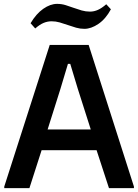

<svg xmlns="http://www.w3.org/2000/svg" viewBox="-20 -972 715 992"><path d="M2 -8 237 -740H438L672 -8V0H543L479 -196H195L132 0H2ZM449 -303 382 -513 343 -642H331L292 -512L226 -303ZM138 -852Q167 -901 203.5 -926.5Q240 -952 275 -952Q298 -952 319 -945.5Q340 -939 360.5 -931.5Q381 -924 402 -918Q423 -912 445 -912Q466 -912 486 -921Q506 -930 529 -950L553 -924Q526 -874 488.5 -848.5Q451 -823 416 -823Q394 -823 373 -829Q352 -835 331 -842.5Q310 -850 289 -856Q268 -862 247 -862Q225 -862 205 -853.5Q185 -845 162 -825Z"/></svg>

Font: Encode Sans Narrow
Style: SemiBold
Weight: 600
Designer: Pablo Impallari, Andres Torresi
Foundry: Pablo Impallari, Andres Torresi
Version: Version 1.000; ttfautohint (v1.00) -l 8 -r 50 -G 200 -x 14 -